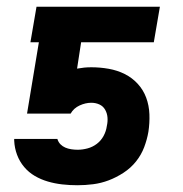

<svg xmlns="http://www.w3.org/2000/svg" viewBox="-20 -540 540 568"><path d="M209 8Q186 8 164 5.5Q142 3 121.5 -3Q101 -9 83 -19.5Q65 -30 51.5 -46Q38 -62 30.5 -82Q23 -102 22 -124V-129H150V-128Q153 -119 159 -113Q165 -107 173 -103.5Q181 -100 190.5 -98.5Q200 -97 210 -97Q224 -97 239 -101Q254 -105 266.5 -114.5Q279 -124 286.5 -138Q294 -152 296 -167Q299 -180 298 -192.5Q297 -205 291 -215.5Q285 -226 274 -231Q263 -236 250 -236Q233 -236 215.5 -228Q198 -220 189 -204H60L95 -415H70L88 -520H453L435 -415H220L208 -337Q219 -339 229 -340Q239 -341 250 -341Q276 -341 301.5 -336.5Q327 -332 349 -321Q371 -310 387.5 -292Q404 -274 412.5 -251Q421 -228 422 -202Q423 -176 419 -150Q415 -127 406.5 -104.5Q398 -82 382.5 -62.5Q367 -43 345.5 -29Q324 -15 301.5 -6.5Q279 2 255.5 5Q232 8 209 8Z"/></svg>

Font: Iosevka SS18 Extrabold
Style: Italic
Weight: 800
Italic angle: -9°
Monospace: yes
Designer: Belleve Invis
Foundry: Belleve Invis
Version: Version 25.1.1; ttfautohint (v1.8.4)